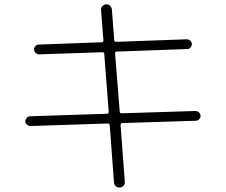

<svg xmlns="http://www.w3.org/2000/svg" viewBox="-20 -802 1040 884"><path d="M120.1 -221.7Q111.3 -221.7 104 -228Q96.7 -234.4 96.7 -243.2Q96.7 -252 103 -259.3Q109.4 -266.6 118.2 -266.6L472.7 -278.3Q479.5 -278.3 480.5 -287.1L460 -553.7Q460 -561.5 451.2 -561.5L160.2 -551.8Q151.4 -551.8 144 -558.6Q136.7 -565.4 136.7 -574.2Q136.7 -583 143.1 -589.8Q149.4 -596.7 158.2 -596.7L448.2 -607.4Q456.1 -607.4 456.1 -616.2L445.3 -754.9Q444.3 -765.6 451.2 -773.4Q458 -781.2 467.8 -782.2Q478.5 -783.2 486.3 -775.9Q494.1 -768.6 495.1 -758.8L505.9 -617.2Q505.9 -609.4 514.6 -609.4L839.8 -621.1Q848.6 -621.1 856 -614.7Q863.3 -608.4 863.3 -599.1Q863.3 -589.8 856.9 -583Q850.6 -576.2 841.8 -576.2L517.6 -564.5Q509.8 -564.5 509.8 -555.7L531.2 -288.1Q531.2 -280.3 540 -280.3L879.9 -291Q888.7 -291 896 -284.7Q903.3 -278.3 903.3 -269Q903.3 -259.8 897 -252.9Q890.6 -246.1 881.8 -246.1L543 -235.4Q535.2 -235.4 535.2 -225.6L554.7 35.2Q555.7 45.9 548.8 53.2Q542 60.5 532.2 61.5Q521.5 62.5 513.7 55.7Q505.9 48.8 504.9 39.1L485.4 -224.6Q485.4 -232.4 475.6 -233.4Z"/></svg>

Font: Rounded Mgen+ 1m light
Style: Regular
Weight: 200
Designer: [Source Han Sans]
Ryoko NISHIZUKA  (kana & ideographs); Paul D. Hunt (Latin, Greek & Cyrillic); Wenlong ZHANG  (bopomofo
Version: Version 1.059.20150602